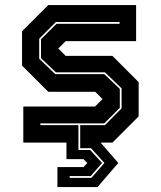

<svg xmlns="http://www.w3.org/2000/svg" viewBox="-20 -560 631 754"><path d="M205.5 174.5V96H308L323 80L308 65H241V0H71.5V-141.5H353L382.5 -171L354 -199.5H169.5L66.5 -302.5V-437L169.5 -540H514.5V-398.5H238L209 -369.5L238 -340.5H421.5L524.5 -237.5V-103L421.5 0H375L444.5 80L363 174.5ZM253.5 138.5H339L390 80L337.5 22H295V-68.5H392L457.5 -134.5V-213L392 -276H199.5L141 -331.5V-406L202 -466.5H449.5V-473.5H199.5L134 -408V-329.5L197 -269H389.5L450.5 -211V-136.5L389.5 -75.5H138.5V-68.5H288V29H334L381 80L336 131.5H253.5Z"/></svg>

Font: Tourney Expanded ExtraBold
Style: Regular
Weight: 800
Width: 7
Designer: Tyler Finck
Foundry: Etcetera Type Co
Version: Version 1.010; ttfautohint (v1.8.3)